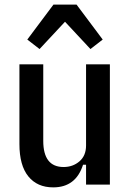

<svg xmlns="http://www.w3.org/2000/svg" viewBox="-20 -798 565 830"><path d="M352 -86H339Q308 12 210 12Q141 12 102.5 -35.5Q64 -83 64 -175V-520H167V-189Q167 -76 255 -76Q295 -76 323.5 -100.5Q352 -125 352 -169V-520H455V0H352ZM311 -778 424 -627 371 -586 261 -704 151 -586 98 -627 211 -778Z"/></svg>

Font: IBM Plex Sans Cond Medm
Style: Regular
Weight: 500
Width: 3
Designer: Mike Abbink, Paul van der Laan, Pieter van Rosmalen
Foundry: Bold Monday
Version: Version 1.3